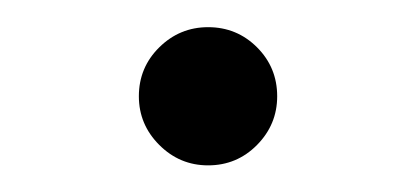

<svg xmlns="http://www.w3.org/2000/svg" viewBox="-20 -117 308 142"><path d="M133.9 5.3Q112.9 5.3 97.8 -9.8Q82.7 -24.9 82.7 -45.8Q82.7 -67.1 97.8 -82Q112.9 -96.9 133.9 -96.9Q155.2 -96.9 170.1 -82Q185 -67.1 185 -45.8Q185 -24.9 170.1 -9.8Q155.2 5.3 133.9 5.3Z"/></svg>

Font: Inter UI Light
Style: Regular
Weight: 300
Designer: Rasmus Andersson
Foundry: rsms
Version: 3.2;8d6f07862